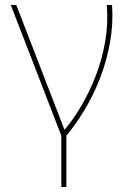

<svg xmlns="http://www.w3.org/2000/svg" viewBox="-20 -540 512 764"><path d="M23 -520H45L236 -25H238Q272 -65 304 -119.5Q336 -174 361 -238.5Q386 -303 398.5 -374.5Q411 -446 405 -520H426Q431 -444 417.5 -369.5Q404 -295 377.5 -227.5Q351 -160 316 -102Q281 -44 244 0H224ZM224 204V-16H244V204Z"/></svg>

Font: Murecho Thin
Style: Regular
Weight: 100
Designer: Neil Summerour
Foundry: Positype
Version: Version 1.010